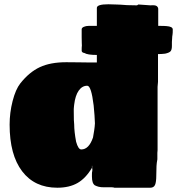

<svg xmlns="http://www.w3.org/2000/svg" viewBox="-20 -866 828 898"><path d="M758 -744Q788 -742 788 -728Q788 -710 787 -705Q786 -699 785.5 -694.5Q785 -690 785 -685L784 -670V-651Q784 -633 777.5 -626Q771 -619 752 -615Q743 -614 735 -613.5Q727 -613 719 -613V-483L717 -460V-243Q717 -208 717 -190Q717 -172 717 -164Q717 -156 716 -151V-121Q713 -106 712 -89.5Q711 -73 711 -47Q711 -14 705 -1Q699 12 683 12H515Q511 10 503 10Q495 10 467 10Q451 10 441.5 7.5Q432 5 424 1Q410 -8 410 -40V-49Q410 -60 411 -63Q412 -65 412 -74Q411 -75 411 -90Q410 -92 410 -90.5Q410 -89 410 -81Q381 -32 342.5 -10Q304 12 248 12Q142 12 83.5 -65Q25 -142 25 -283Q25 -339 39 -393.5Q53 -448 75 -476Q117 -529 166.5 -552Q216 -575 290 -575Q322 -575 345 -574.5Q368 -574 384 -574H433V-609Q389 -609 375 -618Q362 -620 362 -629Q362 -648 363 -653Q363 -653 362.5 -664.5Q362 -676 362 -691Q362 -706 362 -717.5Q362 -729 362 -729Q362 -736 372 -740.5Q382 -745 395 -745H433V-829Q433 -846 487 -846Q495 -846 503.5 -845.5Q512 -845 521 -845Q529 -845 535.5 -844.5Q542 -844 546 -844Q553 -843 574 -842Q595 -841 621 -841L627 -845L684 -841Q706 -843 713 -837.5Q720 -832 720 -824Q720 -816 720 -810V-745Q752 -745 758 -744ZM415 -223Q418 -240 420.5 -256Q423 -272 424 -289Q424 -300 422 -327Q420 -354 418 -373Q407 -465 388 -465Q364 -465 348 -442Q332 -419 327 -377Q327 -374 326 -368.5Q325 -363 325 -356V-346Q325 -316 325.5 -304.5Q326 -293 327 -284Q327 -251 336 -203Q346 -167 360 -167Q396 -167 415 -223Z"/></svg>

Font: Sigmar
Style: Regular
Weight: 400
Designer: Vernon Adams
Foundry: Vernon Adams
Version: Version 1.000; ttfautohint (v1.8.4.7-5d5b);gftools[0.9.24]